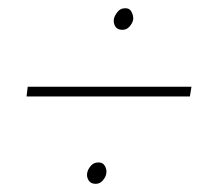

<svg xmlns="http://www.w3.org/2000/svg" viewBox="-20 -574 524 473"><path d="M451.7 -360.4 447.8 -336.4H45.4L48.3 -360.4ZM260.7 -527.8Q262.2 -535.2 269.3 -544.4Q276.4 -553.7 288.1 -553.7Q299.3 -554.2 304.2 -544.4Q309.1 -534.7 308.1 -525.9Q306.6 -517.1 299.3 -508.8Q292 -500.5 281.7 -500.5Q269 -500.5 263.9 -509Q258.8 -517.6 260.7 -527.8ZM194.8 -147.9Q196.3 -156.7 203.6 -165.3Q210.9 -173.8 222.2 -173.8Q233.4 -174.3 238.5 -165Q243.7 -155.8 241.7 -146Q240.7 -138.2 233.4 -129.6Q226.1 -121.1 215.8 -121.1Q203.1 -121.1 198 -130.1Q192.9 -139.2 194.8 -147.9Z"/></svg>

Font: Roboto Condensed Thin
Style: Italic
Weight: 250
Italic angle: -12°
Designer: Christian Robertson
Foundry: Google
Version: Version 3.008; 2023